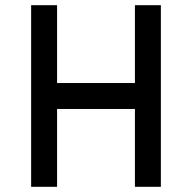

<svg xmlns="http://www.w3.org/2000/svg" viewBox="-20 -720 740 740"><path d="M600 -700H500V-400H200V-700H100V0H200V-300H500V0H600Z"/></svg>

Font: FT88
Style: Regular
Weight: 400
Designer: Ange Degheest & Mandy Elbé
Foundry: Velvetyne Type Foundry
Version: Version 1.000;FEAKit 1.0